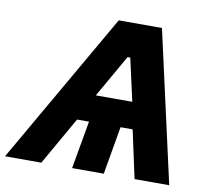

<svg xmlns="http://www.w3.org/2000/svg" viewBox="-128 -787 956 875"><g transform="rotate(10 350.0 -350.0)"><path d="M406.6 0H260L302 -237.8H447.8ZM352.4 -700H552.4L709.4 0H549L493.6 -256.4L491.2 -284.8L433.6 -542H421.2L272.4 -281.2L261.8 -253.4L117.6 0H-50.4ZM256 -345.2H530.6L559 -221.8H184.8Z"/></g></svg>

Font: Fixel Italic Variable Display Thin
Style: Italic
Weight: 100
Italic angle: -10°
Designer: AlfaBravo + MacPaw
Foundry: Kyrylo Tkachov, Marchela Mozhyna, Serhii Makarenko, Maria Weinstein, Zakhar Kryvoshyya
Version: Version 1.210;Glyphs 3.2 (3217)